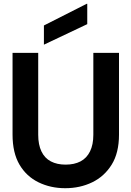

<svg xmlns="http://www.w3.org/2000/svg" viewBox="-20 -978 691 1010"><path d="M323 12Q246 12 182.5 -19Q119 -50 82.5 -112Q46 -174 46 -270V-700H181V-269Q181 -217 198 -181.5Q215 -146 247.5 -129Q280 -112 325 -112Q371 -112 403.5 -129Q436 -146 453.5 -181.5Q471 -217 471 -269V-700H606V-270Q606 -174 567.5 -112Q529 -50 465 -19Q401 12 323 12ZM211 -743V-844L436 -958H439V-851Z"/></svg>

Font: DM Sans 9pt 36pt
Style: Bold
Weight: 700
Version: Version 4.004;gftools[0.9.30]